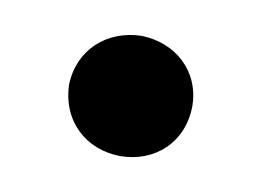

<svg xmlns="http://www.w3.org/2000/svg" viewBox="-35 -373 339 249"><g transform="rotate(10 134.5 -249.0)"><path d="M134.9 -169.4C180 -169.7 215.2 -201.3 215.6 -249.3C215.2 -295.5 180 -326.7 134.9 -327.8C89.5 -326.7 54.7 -295.5 53.3 -249.3C54.7 -201.3 89.5 -169.7 134.9 -169.4Z"/></g></svg>

Font: Margiela Serif Semibold
Style: Regular
Weight: 600
Designer: Andreas Faust, Stefan Endress
Version: Version 1.002;FEAKit 1.0